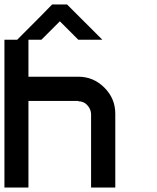

<svg xmlns="http://www.w3.org/2000/svg" viewBox="-20 -846 707 866"><path d="M390.8 0V-333.3Q389.2 -355 373.3 -372.1Q357.5 -389.2 333.3 -389.2V-390.8H108.3V0H0V-666.7H57.5Q194.2 -803.3 215 -825.8H282.5L441.7 -666.7H333.3L250 -750L166.7 -666.7H108.3V-500H333.3Q401.7 -500 450.8 -450.8Q500 -401.7 500 -333.3V0Z"/></svg>

Font: 0xA000-Squareish-Mono
Style: Squareish-Mono-Bold
Weight: 700
Version: Version 0.1